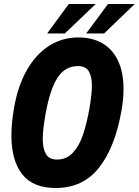

<svg xmlns="http://www.w3.org/2000/svg" viewBox="-20 -922 693 959"><path d="M37 -245Q37 -310 50.5 -385Q70 -495.5 115.5 -574.2Q161 -653 226.5 -694Q292 -735 371 -735Q441.5 -735 492 -705.5Q542.5 -676 569.8 -618.2Q597 -560.5 597 -477.5Q597 -427.5 586.5 -368Q554.5 -186 474.5 -84.5Q394.5 17 258.5 17Q144.5 17 90.8 -51.8Q37 -120.5 37 -245ZM426.5 -379Q439 -453 439 -493Q439 -540.5 423.2 -566.2Q407.5 -592 370 -592Q303.5 -592 266 -531.8Q228.5 -471.5 207.5 -352Q193.5 -272.5 193.5 -228Q193.5 -179.5 209.8 -152.2Q226 -125 264.5 -125Q312 -125 343.8 -159Q375.5 -193 394.2 -248Q413 -303 426.5 -379ZM519.5 -902H653L500 -755H410.5ZM323.5 -902H458L304 -755H215.5Z"/></svg>

Font: JuliaMono Black
Style: Italic
Weight: 900
Italic angle: -9°
Monospace: yes
Designer: cormullion
Foundry: corm
Version: Version 0.057; ttfautohint (v1.8.4)